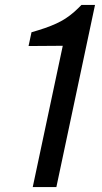

<svg xmlns="http://www.w3.org/2000/svg" viewBox="-20 -760 415 780"><path d="M366 -740 209 0H113L235 -574L96 -573L108 -629L135 -637Q191 -654 228 -674Q265 -694 300 -729L311 -740Z"/></svg>

Font: Be Vietnam Pro
Style: Italic
Weight: 400
Italic angle: -12°
Designer: Lam Bao, Tony Le, Vietanh Nguyen
Foundry: Yellow Type Foundry
Version: Version 1.002; ttfautohint (v1.8.3)